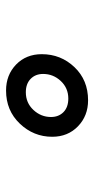

<svg xmlns="http://www.w3.org/2000/svg" viewBox="143 -774 313 640"><g transform="rotate(-90 300.0 -453.5)"><path d="M164.6 -436.5Q164.6 -384.3 199.5 -350.6Q234.4 -316.9 286.1 -316.9Q353.5 -316.9 396.7 -362.3Q439.9 -407.7 439.9 -471.2Q439.9 -523.4 405.3 -556.9Q370.6 -590.3 318.8 -590.3Q252 -590.3 208.3 -544.4Q164.6 -498.5 164.6 -436.5ZM374 -466.8Q374 -433.1 350.6 -408Q327.1 -382.8 292 -382.8Q263.2 -382.8 246.8 -398.9Q230.5 -415 230.5 -440.4Q230.5 -474.1 254.2 -499.3Q277.8 -524.4 313 -524.4Q341.3 -524.4 357.7 -508.3Q374 -492.2 374 -466.8Z"/></g></svg>

Font: Courier Prime Sans
Style: Regular
Weight: 300
Italic angle: -10°
Designer: Alan Dague-Greene
Foundry: Quote-Unquote Apps
Version: Version 3.23